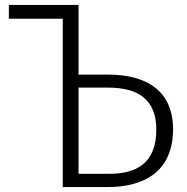

<svg xmlns="http://www.w3.org/2000/svg" viewBox="-20 -760 761 780"><path d="M418 -457H299V-740H16V-684H235V0H416C572 0 683 -68 683 -235C683 -386 582 -457 418 -457ZM424 -54H299V-404H420C542 -404 615 -355 615 -234C615 -99 537 -54 424 -54Z"/></svg>

Font: Glow Sans SC Normal
Style: Regular
Weight: 400
Designer: Ryoko NISHIZUKA (kana, bopomofo & ideographs); Paul D. Hunt (Latin, Greek & Cyrillic); Sandoll Communications, Soo-young
Version: Version 0.93